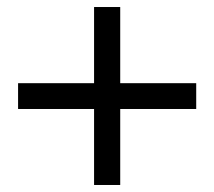

<svg xmlns="http://www.w3.org/2000/svg" viewBox="-20 -571 610 547"><path d="M322.5 -44H248V-260.5H31.5V-334H248V-551H322.5V-334H539V-260.5H322.5Z"/></svg>

Font: Acari Sans Neue SemiBold
Style: Regular
Weight: 600
Designer: Alfredo Marco Pradil (font), Cristiano Sobral (main changes)
Foundry: Hanken Design Co. (font), Cristiano Sobral (main changes)
Version: Version 2.459;March 19, 2022;FontCreator 14.0.0.2808 64-bit;